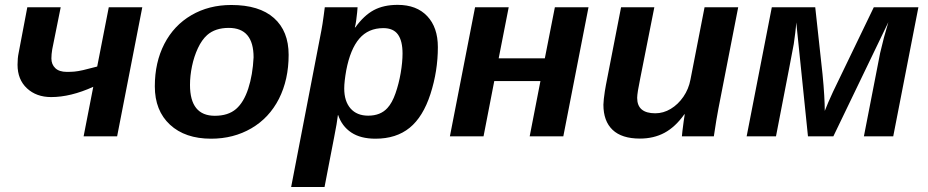

<svg xmlns="http://www.w3.org/2000/svg" viewBox="-20 -558 3799 786"><path d="M562.5 -528.3 459.5 0H322.3L361.8 -202.6Q269 -160.6 189.5 -160.6Q128.9 -160.6 90.3 -196.5Q51.8 -232.4 51.8 -293Q51.8 -319.8 56.2 -340.8L91.8 -528.3H228.5L193.8 -356Q190.4 -335.4 190.4 -318.8Q190.4 -294.4 206.3 -279.1Q222.2 -263.7 253.9 -263.7Q270 -263.7 284.4 -264.9Q298.8 -266.1 320.3 -271Q341.8 -275.9 377.9 -285.6L425.3 -528.3Z M1161.6 -333.5Q1161.6 -232.4 1122.1 -153.8Q1082 -75.2 1009 -32.7Q936 9.8 844.2 9.8Q737.8 9.8 675.8 -47.6Q613.8 -105 613.8 -204.6Q613.8 -302.7 652.8 -378.4Q691.9 -454.1 763.4 -495.8Q835 -537.6 926.8 -537.6Q1041.5 -537.6 1101.6 -484.1Q1161.6 -430.7 1161.6 -333.5ZM1018.1 -323.2Q1018.1 -443.8 916.5 -443.8Q861.3 -443.8 828.1 -414.6Q806.2 -395 790.3 -361.1Q774.4 -327.1 766.1 -287.4Q757.8 -247.6 757.8 -210.4Q757.8 -84 859.4 -84Q914.1 -84 946.3 -111.8Q978 -139.2 996.3 -195.3Q1014.6 -251.5 1018.1 -323.2Z M1517.1 9.8Q1456.1 9.8 1418 -15.6Q1379.9 -41 1364.3 -86.9H1363.3Q1361.3 -71.8 1357.7 -48.8Q1354 -25.9 1347.7 4.9Q1337.9 55.2 1328.1 106Q1318.4 156.7 1308.6 207.5H1171.9L1290.5 -406.7Q1293 -420.4 1295.7 -433.6Q1298.3 -446.8 1300.3 -460.4Q1302.7 -477.5 1305.2 -494.6Q1307.6 -511.7 1309.6 -528.3H1443.8Q1443.8 -523.9 1442.1 -507.3Q1440.4 -490.7 1438 -472.9Q1435.5 -455.1 1432.6 -445.8H1434.6Q1469.7 -494.6 1510 -516.4Q1550.3 -538.1 1607.9 -538.1Q1685.5 -538.1 1729 -491.9Q1772.5 -445.8 1772.5 -365.2Q1772.5 -267.1 1742.2 -173.3Q1711.9 -79.6 1657 -34.9Q1602.1 9.8 1517.1 9.8ZM1549.3 -442.9Q1487.8 -442.9 1450.9 -399.9Q1414.1 -356.9 1397.5 -270.5Q1389.2 -223.6 1389.2 -195.8Q1389.2 -143.6 1415 -114Q1440.9 -84.5 1487.3 -84.5Q1537.6 -84.5 1565.9 -115.7Q1585.4 -136.7 1599.1 -176Q1612.8 -215.3 1620.4 -259.5Q1627.9 -303.7 1627.9 -338.9Q1627.9 -390.6 1609.1 -416.7Q1590.3 -442.9 1549.3 -442.9Z M2003.4 -226.1 1959.5 0H1821.8L1924.8 -528.3H2062.5L2021.5 -319.3H2210.4L2251.5 -528.3H2389.2L2286.1 0H2148.4L2192.4 -226.1Z M2781.7 -90.3Q2744.6 -38.1 2700.4 -14.4Q2656.2 9.3 2599.6 9.3Q2525.4 9.3 2487.8 -26.4Q2450.2 -62 2450.2 -129.4Q2450.2 -137.7 2451.9 -153.1Q2453.6 -168.5 2456.1 -184.6Q2458.5 -200.7 2460.4 -209.5L2522.5 -528.3H2658.7L2601.1 -237.8Q2588.4 -176.8 2588.4 -157.2Q2588.4 -94.2 2662.6 -94.2Q2695.8 -94.2 2725.8 -112.3Q2755.9 -130.4 2777.6 -161.9Q2799.3 -193.4 2806.6 -232.4L2864.3 -528.3H3002L2920.9 -112.8Q2917 -93.3 2912.4 -65.2Q2907.7 -37.1 2902.3 0H2771.5Q2771.5 -2.9 2773.7 -21.7Q2775.9 -40.5 2778.8 -61.3Q2781.7 -82 2783.2 -90.3Z M3229.5 -377.9Q3228 -368.2 3209.7 -273.7Q3191.4 -179.2 3156.7 0H3036.6L3139.6 -528.3H3317.4L3347.2 -254.4Q3352.1 -205.1 3354.2 -167.5Q3356.4 -129.9 3356.4 -104Q3368.2 -134.8 3390.1 -182.1L3557.1 -528.3H3739.7L3636.7 0H3516.6L3583 -340.8Q3597.7 -405.3 3616.7 -467.3L3391.6 0H3287.6L3239.7 -466.3Q3238.8 -449.7 3235.6 -423.6Q3232.4 -397.5 3229.5 -377.9Z"/></svg>

Font: Arimo
Style: Bold Italic
Weight: 700
Italic angle: -12°
Designer: Steve Matteson
Foundry: Monotype Imaging Inc.
Version: Version 1.33